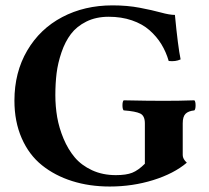

<svg xmlns="http://www.w3.org/2000/svg" viewBox="-20 -678 772 708"><path d="M395 -658.2Q449.2 -658.2 495.4 -649.4Q541.5 -640.6 573.5 -631.8Q605.5 -623 625 -623Q636.2 -505.9 646 -459Q627.4 -450.2 602.1 -453.1Q592.3 -486.8 575 -515.1Q557.6 -543.5 531.2 -566.7Q504.9 -589.8 466.3 -603Q427.7 -616.2 380.9 -616.2Q334 -616.2 298.3 -598.4Q262.7 -580.6 241.5 -552.5Q220.2 -524.4 206.8 -485.1Q193.4 -445.8 188.7 -408Q184.1 -370.1 184.1 -327.1Q184.1 -285.6 190.9 -245.8Q197.8 -206.1 214.4 -166.5Q231 -127 255.6 -97.7Q280.3 -68.4 319.3 -50.3Q358.4 -32.2 407.2 -32.2Q445.3 -32.2 467.5 -41Q489.7 -49.8 514.2 -74.2V-223.1Q514.2 -251 497.3 -259.3Q480.5 -267.6 436 -271Q431.6 -275.4 431.6 -289.6Q431.6 -303.7 436 -308.1Q525.9 -306.2 584 -306.2Q641.1 -306.2 696.8 -308.1Q701.2 -303.7 701.2 -289.6Q701.2 -275.4 696.8 -271Q674.3 -268.6 664.1 -258.3Q653.8 -248 653.8 -223.1V-106Q653.8 -91.8 668.9 -78.1Q621.1 -37.6 544.9 -13.9Q468.8 9.8 384.8 9.8Q309.6 9.8 246.1 -10.3Q182.6 -30.3 134.8 -68.6Q86.9 -106.9 60.1 -168.2Q33.2 -229.5 33.2 -307.1Q33.2 -411.1 80.3 -491.5Q127.4 -571.8 209.5 -615Q291.5 -658.2 395 -658.2Z"/></svg>

Font: Common Serif
Style: Bold
Weight: 700
Designer: Philipp H. Poll, Khaled Hosny
Foundry: Stefan Peev, Context Ltd.
Version: Version 1.026